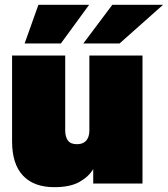

<svg xmlns="http://www.w3.org/2000/svg" viewBox="-20 -760 695 795"><path d="M205 15Q120 15 75 -33Q30 -81 30 -175V-530H250V-220Q250 -194 261 -178.5Q272 -163 298 -163Q316 -163 327.5 -170Q339 -177 344.5 -190Q350 -203 350 -220V-530H570V0H366V-60Q348 -29 309.5 -7Q271 15 205 15ZM232 -580H82L139 -740H349ZM475 -580H325L445 -740H655Z"/></svg>

Font: Golos Text Black
Style: Regular
Weight: 900
Designer: A.Korolkova, Vitaly Kuzmin
Foundry: ParaType Ltd
Version: Version 2.004